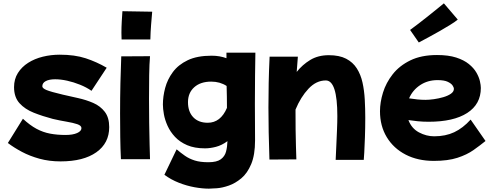

<svg xmlns="http://www.w3.org/2000/svg" viewBox="-20 -882 2952 1148"><path d="M342 83Q274 83 216 67Q158 51 111 26Q64 1 27 -27L117 -172Q159 -133 198 -112Q237 -91 279.5 -83Q322 -75 372 -75Q415 -75 441 -86.5Q467 -98 467 -116Q467 -131 442 -139.5Q417 -148 378 -154.5Q339 -161 296 -171Q235 -187 182 -208Q129 -229 96.5 -265Q64 -301 64 -361Q64 -409 87 -445.5Q110 -482 148.5 -506.5Q187 -531 236 -543Q285 -555 337 -555Q427 -555 492.5 -533.5Q558 -512 618 -477L527 -339Q497 -360 458.5 -375.5Q420 -391 381.5 -399.5Q343 -408 310 -408Q274 -408 253.5 -397Q233 -386 233 -366Q233 -354 258.5 -343.5Q284 -333 356 -316Q399 -306 447 -295.5Q495 -285 537.5 -266.5Q580 -248 606.5 -213.5Q633 -179 633 -122Q633 -26 556 28.5Q479 83 342 83Z M707 -646Q707 -655 706.5 -664.5Q706 -674 706 -686Q706 -718 708 -754Q710 -790 712 -815L890 -812Q887 -778 883.5 -735Q880 -692 879 -646ZM703 70Q700 8 699 -62.5Q698 -133 698 -204Q698 -297 700 -385Q702 -473 705 -545L877 -546Q873 -500 872 -432.5Q871 -365 871 -291Q871 -218 872 -147Q873 -76 874.5 -18.5Q876 39 877 70Z M1206 5Q1143 5 1099 -14Q1055 -33 1026.5 -63.5Q998 -94 982 -129.5Q966 -165 960 -198.5Q954 -232 954 -257Q954 -305 967.5 -356Q981 -407 1013.5 -451Q1046 -495 1102.5 -522Q1159 -549 1245 -549Q1271 -549 1293 -545Q1315 -541 1334 -534V-567H1507Q1506 -507 1505 -431.5Q1504 -356 1504 -261Q1504 -212 1504.5 -158.5Q1505 -105 1505 -42Q1505 44 1482 99Q1459 154 1423 184Q1387 214 1348.5 227.5Q1310 241 1277.5 243.5Q1245 246 1229 246Q1190 246 1143 237.5Q1096 229 1049 210.5Q1002 192 963 163L1036 11Q1061 32 1086 49.5Q1111 67 1144 77.5Q1177 88 1226 88Q1276 88 1300 70.5Q1324 53 1331.5 24.5Q1339 -4 1340 -38Q1306 -13 1271 -4Q1236 5 1206 5ZM1104 -271Q1104 -214 1135.5 -181Q1167 -148 1222 -148Q1299 -148 1337 -237Q1337 -269 1336.5 -302.5Q1336 -336 1335 -368Q1295 -394 1243 -394Q1179 -394 1141.5 -360.5Q1104 -327 1104 -271Z M1591 72Q1588 -16 1586.5 -91Q1585 -166 1585 -239Q1585 -312 1586.5 -385.5Q1588 -459 1592 -543H1761Q1757 -498 1754 -452Q1788 -495 1835 -523.5Q1882 -552 1946 -552Q2009 -552 2049.5 -531Q2090 -510 2113.5 -473Q2137 -436 2147.5 -388.5Q2158 -341 2161 -286.5Q2164 -232 2164 -177Q2164 -117 2162 -62Q2160 -7 2158 30Q2156 67 2155 74H1987Q1989 33 1991 -13.5Q1993 -60 1995 -105.5Q1997 -151 1997 -188Q1997 -401 1928 -401Q1871 -401 1824.5 -351.5Q1778 -302 1747 -227Q1747 -217 1747 -207Q1747 -159 1747.5 -107.5Q1748 -56 1749.5 -9.5Q1751 37 1752 71Z M2574 80Q2478 80 2405.5 42.5Q2333 5 2292.5 -62Q2252 -129 2252 -217Q2252 -270 2270 -328.5Q2288 -387 2328 -438Q2368 -489 2433.5 -521Q2499 -553 2593 -553Q2661 -553 2707.5 -538Q2754 -523 2783.5 -499Q2813 -475 2828.5 -448Q2844 -421 2849.5 -396.5Q2855 -372 2855 -356Q2855 -259 2773.5 -206.5Q2692 -154 2543 -154Q2509 -154 2478.5 -157Q2448 -160 2422 -164Q2441 -114 2485 -90.5Q2529 -67 2576 -67Q2644 -67 2696 -91.5Q2748 -116 2794 -167L2883 -39Q2851 -13 2811.5 15Q2772 43 2715 61.5Q2658 80 2574 80ZM2596 -403Q2537 -403 2492 -373Q2447 -343 2426 -294Q2451 -290 2475.5 -287.5Q2500 -285 2524 -285Q2546 -285 2574.5 -289Q2603 -293 2630.5 -301Q2658 -309 2676 -321.5Q2694 -334 2694 -351Q2694 -359 2686 -371Q2678 -383 2657 -393Q2636 -403 2596 -403ZM2484 -628 2432 -703Q2455 -720 2484 -742Q2513 -764 2542 -787.5Q2571 -811 2595.5 -830.5Q2620 -850 2634 -862L2717 -765Q2702 -752 2673.5 -734.5Q2645 -717 2610.5 -697Q2576 -677 2543 -659.5Q2510 -642 2484 -628Z"/></svg>

Font: KN Bobohei
Style: Bold
Weight: 700
Designer: Kingnam Type Foundry
Version: Version 1.710;March 18, 2023